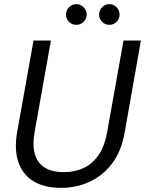

<svg xmlns="http://www.w3.org/2000/svg" viewBox="-20 -896 701 928"><path d="M275 12Q195 12 142.5 -19.5Q90 -51 69 -112Q48 -173 63 -258L142 -700H226L147 -256Q136 -194 148.5 -151Q161 -108 196 -86Q231 -64 289 -64Q342 -64 384.5 -84Q427 -104 456.5 -147Q486 -190 498 -258L577 -700H661L583 -258Q567 -165 521.5 -105.5Q476 -46 412 -17Q348 12 275 12ZM349 -776Q328 -776 313.5 -790.5Q299 -805 299 -826Q299 -846 313.5 -861Q328 -876 349 -876Q369 -876 384 -861Q399 -846 399 -826Q399 -805 384 -790.5Q369 -776 349 -776ZM509 -776Q488 -776 473.5 -790.5Q459 -805 459 -826Q459 -846 473.5 -861Q488 -876 509 -876Q529 -876 543.5 -861Q558 -846 558 -826Q558 -805 543.5 -790.5Q529 -776 509 -776Z"/></svg>

Font: DM Sans 28pt
Style: Italic
Weight: 400
Italic angle: -10°
Version: Version 4.004;gftools[0.9.30]